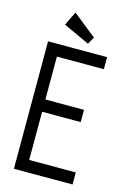

<svg xmlns="http://www.w3.org/2000/svg" viewBox="-120 -849 615 908"><g transform="rotate(15 187.5 -394.5)"><path d="M228 -662 248 -697 133 -789 100 -721ZM43 0H330V-59H102V-295H291V-355H102V-565H332V-624H43Z"/></g></svg>

Font: Inconsolata Condensed Thin
Style: Regular
Weight: 100
Width: 3
Monospace: yes
Designer: Raph Levien, Cyreal, Brenton Simpson
Foundry: Raph Levien, Cyreal, Google
Version: Version 3.100